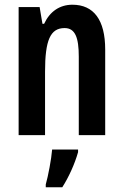

<svg xmlns="http://www.w3.org/2000/svg" viewBox="-20 -573 524 814"><path d="M287 -553C233 -553 191 -524 167 -472H160L148 -543H59V0H171V-269C171 -402 193 -454 254 -454C299 -454 314 -413 314 -333V0H426V-363C426 -489 377 -553 287 -553ZM311 72V61H201C198 101 184 174 174 209V221H244C271 179 297 122 311 72Z"/></svg>

Font: Noto Sans Arabic UI XCn SmBd
Style: Regular
Weight: 600
Width: 2
Designer: Monotype Design Team, Nadine Chahine and Nizar Qandah
Foundry: Monotype Imaging Inc.
Version: Version 2.010